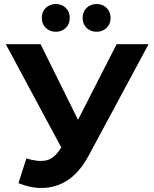

<svg xmlns="http://www.w3.org/2000/svg" viewBox="-20 -920 764 955"><path d="M72 -9 111 -132Q169 -114 208.5 -122Q248 -130 279 -178L285 -186L9 -700H182L368 -324L560 -700H719L421 -146Q361 -33 269 0.5Q177 34 72 -9ZM258 -762Q228 -762 208 -781Q188 -800 188 -831Q188 -862 208 -881Q228 -900 258 -900Q287 -900 307 -881Q327 -862 327 -831Q327 -800 307 -781Q287 -762 258 -762ZM460 -762Q431 -762 411 -781Q391 -800 391 -831Q391 -862 411 -881Q431 -900 460 -900Q490 -900 510 -881Q530 -862 530 -831Q530 -800 510 -781Q490 -762 460 -762Z"/></svg>

Font: Montserrat
Style: Bold
Weight: 700
Designer: Julieta Ulanovsky
Foundry: Julieta Ulanovsky
Version: Version 9.000; ttfautohint (v1.8.4.7-5d5b)